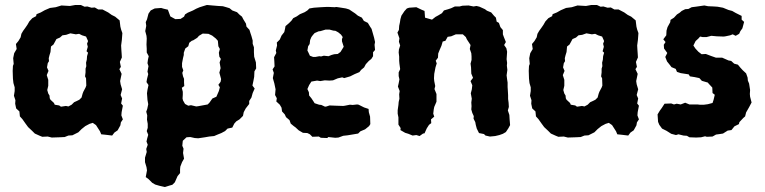

<svg xmlns="http://www.w3.org/2000/svg" viewBox="-20 -537 3075 772"><path d="M240 14 219 15 188 16 172 12 150 13 140 9 120 0 109 -11 93 -26 82 -41 70 -58 60 -69 58 -89 45 -101 41 -120 42 -134 36 -152 39 -171V-186L34 -203L32 -221L31 -252L32 -272L35 -280L33 -303L37 -323L47 -340L44 -360L54 -372L63 -387L66 -401L73 -413L81 -424L90 -437L98 -451L110 -464L125 -472L127 -480L144 -487L160 -496L181 -505L204 -508L227 -515L261 -513L283 -517H305L320 -510L331 -511L348 -506L361 -507L375 -499H392L415 -487L429 -477L443 -470L461 -455L464 -430L467 -418L472 -404L470 -377L467 -354L468 -336L469 -322L470 -306L462 -288L466 -268L460 -259L469 -240L463 -211L465 -198L471 -178L465 -155L471 -141L467 -121L474 -112L469 -86L468 -73L474 -57L466 -45L464 -33L453 -13L440 -4L431 8L406 5L387 3L382 -9L366 -34L353 -43L340 -39L323 -30L308 -18L295 -5L271 7L255 8ZM225 -108 245 -111 255 -109 268 -116 278 -126 289 -131 299 -136 308 -145 312 -160 315 -168 324 -185 327 -193 326 -222 322 -230 324 -246V-261L327 -271L326 -285L329 -297L330 -311L334 -325L328 -331L333 -349L330 -361L334 -372L326 -390L310 -395L298 -401L285 -399L263 -403L246 -397L231 -395L221 -386L207 -380L201 -369L195 -358L185 -350L183 -328L179 -315L176 -303L177 -291L172 -283L169 -266L175 -252L168 -235L174 -216V-202V-192L170 -175L174 -161L179 -153L180 -142L183 -136L197 -123L200 -116L218 -113Z M643 215 621 210 604 205 592 198 577 183 566 175 571 148 569 135 563 115V97L570 74L568 62L574 45L569 32L572 19L576 5L570 -10L574 -23V-39L571 -56L572 -73L568 -88L572 -99L576 -118L573 -135L572 -149L571 -162L573 -176L577 -195L569 -207L571 -219L576 -239L573 -249L577 -271L573 -283L575 -298L578 -311L570 -326V-341L569 -358L570 -382L569 -393L564 -412L568 -433L566 -448L571 -459L577 -482L586 -495L602 -503L628 -505L638 -502L655 -498L665 -471L685 -460L706 -461L720 -470L724 -479L735 -486L756 -495L769 -502L783 -508L799 -513L812 -517L834 -515L858 -513L876 -512L890 -508L903 -504L914 -495L933 -488L943 -478L953 -470L958 -460L969 -442L971 -430L983 -417L987 -404L991 -392L996 -374V-361L1001 -347V-327L1002 -309L1009 -286L1010 -262L1003 -250L1002 -228L999 -212L995 -193L1004 -181L996 -163L991 -145L982 -131V-119L968 -101L960 -86L957 -71L943 -57L930 -49L922 -40L914 -24L895 -20L885 -10L870 -2L855 4L841 10L821 12L804 15L777 19L763 18L745 14L730 15L715 29L713 49L718 61L716 78L720 101L712 115L705 133L704 144V159L694 171L683 196L673 206L662 209ZM769 -109 777 -110 815 -117 822 -124 834 -141 850 -148 860 -171 864 -186 858 -196 867 -208 869 -219 862 -245 867 -263 863 -286 868 -300 862 -309 860 -325 864 -340 858 -351 856 -373 848 -382 833 -394 818 -401 795 -402 780 -393 773 -385 757 -375 751 -373 741 -365 737 -351 725 -342 719 -325V-316L716 -304L712 -283V-268L717 -254L713 -244L716 -230L720 -220V-205L721 -191L711 -184L715 -168V-156L714 -141L716 -133L724 -119L737 -112L748 -114Z M1270 17 1262 12 1236 13 1226 3 1216 -2 1198 -3 1181 -13 1168 -25 1161 -30 1149 -40 1144 -54 1130 -66 1125 -77 1114 -89 1112 -104 1105 -116 1091 -129 1093 -142 1086 -155 1088 -178 1083 -202 1077 -223 1081 -244 1076 -258 1084 -270 1083 -291 1082 -307 1091 -324 1089 -334 1094 -354 1093 -366 1105 -378 1112 -394 1123 -408 1126 -421 1128 -432 1142 -444 1152 -454 1159 -464 1173 -471 1186 -480 1205 -488 1216 -495 1224 -503 1242 -506 1270 -508 1290 -509H1305L1326 -508L1332 -509L1346 -507L1371 -503L1384 -499L1396 -491L1408 -483L1419 -474L1435 -466L1443 -453L1459 -445L1468 -430L1474 -421L1478 -407L1484 -386L1488 -368L1486 -357L1488 -336L1480 -327V-311L1473 -300L1463 -292L1451 -279L1444 -266L1432 -256L1425 -247L1406 -239L1388 -230L1364 -223L1356 -226L1338 -222L1319 -214L1304 -213L1286 -214L1268 -211L1255 -213L1232 -209L1223 -195L1216 -179L1222 -166L1223 -153L1232 -142L1240 -130L1245 -122L1263 -116L1272 -115L1287 -108L1293 -109L1305 -113L1330 -112L1360 -111L1367 -112L1387 -116L1398 -115L1416 -117L1422 -116L1444 -105L1462 -99L1463 -86L1468 -68L1469 -38L1464 -30L1448 -17L1429 -9L1420 0L1396 4L1378 7L1360 9L1341 16L1328 17L1300 14L1296 18ZM1239 -308H1248L1264 -311L1271 -310L1282 -313L1301 -311L1313 -316L1324 -319L1338 -320L1349 -328L1354 -336L1362 -349L1355 -371V-380L1358 -388L1351 -398L1340 -407L1329 -413L1320 -414L1305 -418H1289L1269 -412L1261 -411L1245 -404L1238 -396L1232 -388L1227 -376L1225 -360L1219 -351L1216 -334L1220 -326L1226 -313Z M1606 -492 1616 -503 1625 -506 1654 -508 1675 -498 1687 -493 1689 -466 1717 -458 1731 -469 1742 -475 1757 -484 1765 -495 1782 -500 1794 -504 1809 -511H1828L1839 -514L1864 -515L1884 -511L1896 -513L1908 -510L1930 -500L1938 -494L1955 -487L1966 -474L1974 -466L1977 -450L1986 -445L1992 -428L2002 -416V-399L2006 -388L2014 -368L2007 -356L2016 -343L2019 -329L2017 -299L2019 -284L2018 -273L2020 -256L2017 -234L2019 -218L2021 -205V-187L2022 -172L2023 -154V-139L2025 -124L2026 -107L2022 -93L2028 -75L2029 -58L2031 -34L2024 -21L2014 -6L2002 1L1988 6L1971 10L1950 12L1932 8L1926 2L1906 -2L1897 -20L1893 -35L1891 -46L1884 -60L1885 -70L1879 -83L1875 -97L1876 -110L1875 -125L1877 -140L1873 -162L1877 -177L1879 -194L1872 -211L1882 -224L1875 -241L1874 -266L1872 -281L1876 -296V-310L1875 -323L1869 -340L1872 -356L1857 -379L1853 -388L1841 -399H1813L1794 -391L1780 -389L1771 -373L1760 -370L1755 -353L1748 -337L1742 -322L1741 -305L1732 -293L1736 -282L1731 -266L1726 -240L1725 -222L1726 -211L1730 -191L1727 -179L1735 -159V-139V-128L1726 -107L1724 -97L1722 -80L1726 -68L1713 -57L1714 -42L1705 -35L1696 -21L1687 -1L1681 0L1667 10L1654 6L1639 8L1622 1L1609 -3L1590 -14L1591 -22L1582 -36V-65L1579 -80V-94L1582 -115L1583 -127L1586 -140L1585 -158L1587 -171L1580 -189L1583 -202L1586 -218L1583 -231V-246L1589 -259L1586 -281L1585 -293V-309L1583 -326L1584 -338L1589 -354L1584 -369L1586 -383L1578 -406L1584 -417L1585 -433L1588 -447L1590 -460L1594 -474Z M2315 14 2294 15 2263 16 2247 12 2225 13 2215 9 2195 0 2184 -11 2168 -26 2157 -41 2145 -58 2135 -69 2133 -89 2120 -101 2116 -120 2117 -134 2111 -152 2114 -171V-186L2109 -203L2107 -221L2106 -252L2107 -272L2110 -280L2108 -303L2112 -323L2122 -340L2119 -360L2129 -372L2138 -387L2141 -401L2148 -413L2156 -424L2165 -437L2173 -451L2185 -464L2200 -472L2202 -480L2219 -487L2235 -496L2256 -505L2279 -508L2302 -515L2336 -513L2358 -517H2380L2395 -510L2406 -511L2423 -506L2436 -507L2450 -499H2467L2490 -487L2504 -477L2518 -470L2536 -455L2539 -430L2542 -418L2547 -404L2545 -377L2542 -354L2543 -336L2544 -322L2545 -306L2537 -288L2541 -268L2535 -259L2544 -240L2538 -211L2540 -198L2546 -178L2540 -155L2546 -141L2542 -121L2549 -112L2544 -86L2543 -73L2549 -57L2541 -45L2539 -33L2528 -13L2515 -4L2506 8L2481 5L2462 3L2457 -9L2441 -34L2428 -43L2415 -39L2398 -30L2383 -18L2370 -5L2346 7L2330 8ZM2300 -108 2320 -111 2330 -109 2343 -116 2353 -126 2364 -131 2374 -136 2383 -145 2387 -160 2390 -168 2399 -185 2402 -193 2401 -222 2397 -230 2399 -246V-261L2402 -271L2401 -285L2404 -297L2405 -311L2409 -325L2403 -331L2408 -349L2405 -361L2409 -372L2401 -390L2385 -395L2373 -401L2360 -399L2338 -403L2321 -397L2306 -395L2296 -386L2282 -380L2276 -369L2270 -358L2260 -350L2258 -328L2254 -315L2251 -303L2252 -291L2247 -283L2244 -266L2250 -252L2243 -235L2249 -216V-202V-192L2245 -175L2249 -161L2254 -153L2255 -142L2258 -136L2272 -123L2275 -116L2293 -113Z M2679 1 2660 -11 2642 -20 2631 -35 2626 -47 2624 -77 2633 -92 2641 -103 2652 -120 2679 -121 2690 -117 2701 -120 2717 -117 2735 -124 2752 -117H2785L2793 -116H2811L2826 -118L2845 -123L2849 -135L2854 -156L2845 -163L2844 -185L2830 -200L2826 -205L2802 -212L2792 -223L2773 -227L2754 -230L2749 -238L2717 -243L2702 -248L2697 -260L2680 -267L2674 -275L2662 -290L2655 -308L2663 -324L2650 -342L2649 -357L2656 -368L2647 -379L2659 -395L2660 -414L2664 -428L2675 -448L2676 -457L2690 -466L2702 -479L2713 -486L2721 -493L2735 -500L2748 -501L2761 -508L2777 -510L2812 -515L2827 -512L2850 -511L2865 -510L2887 -506L2909 -497L2924 -493L2938 -485L2962 -473V-458L2972 -449L2965 -423L2957 -412L2952 -401L2938 -393L2926 -399L2916 -395L2897 -391L2890 -390L2862 -391L2840 -393L2821 -388H2805L2795 -390L2788 -382L2777 -372L2768 -354L2776 -342L2788 -329L2801 -319L2818 -320L2839 -312L2859 -305H2884L2909 -294L2920 -292L2932 -281L2947 -277L2956 -266L2966 -255L2980 -242L2986 -225L2987 -213L2992 -201L2996 -175L2995 -159L2996 -148L3002 -125L2992 -106L2980 -85L2976 -69L2969 -63L2953 -46L2951 -38L2933 -29L2921 -14L2906 -12L2887 0L2874 2L2859 4L2845 12L2822 13L2815 11L2799 15L2779 16L2752 15L2742 9L2728 8L2708 3L2698 6Z"/></svg>

Font: Winky Rough SemiBold
Style: Regular
Weight: 600
Designer: Simon Atzbach
Foundry: typofactur
Version: Version 1.206; ttfautohint (v1.8.4.7-5d5b)